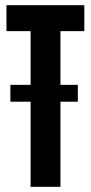

<svg xmlns="http://www.w3.org/2000/svg" viewBox="-20 -720 350 740"><path d="M5 -700H305V-600H213V-393H280V-328H213V0H98V-328H20V-393H98V-600H5Z"/></svg>

Font: Gully ECD Medium
Style: Regular
Weight: 500
Width: 2
Designer: jaikishan Patel
Foundry: MagicType
Version: Version 1.000;Glyphs 3.2 (3242)